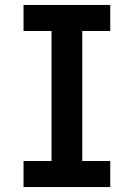

<svg xmlns="http://www.w3.org/2000/svg" viewBox="-20 -755 540 775"><path d="M75 0V-105H188V-630H75V-735H425V-630H312V-105H425V0Z"/></svg>

Font: Iosevka Curly Slab Extrabold
Style: Regular
Weight: 800
Monospace: yes
Designer: Belleve Invis
Foundry: Belleve Invis
Version: Version 22.1.2; ttfautohint (v1.8.4)